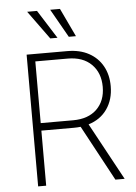

<svg xmlns="http://www.w3.org/2000/svg" viewBox="-62 -1009 748 1056"><g transform="rotate(-5 311.5 -481.0)"><path d="M105.1 0V-727.3H329.2Q398.4 -727.3 448 -700.3Q497.5 -673.3 524.1 -625.5Q550.8 -577.8 550.8 -514.6Q550.8 -441.1 514.2 -388.5Q477.6 -335.9 411.2 -315.7L582.7 0H531.6L366.5 -306.1Q348.4 -304 329.5 -304H149.5V0ZM149.5 -345.5H328.5Q412.3 -345.5 459.5 -391.5Q506.7 -437.5 506.7 -514.6Q506.7 -592.3 459.3 -639.2Q411.9 -686.1 328.1 -686.1H149.5ZM242.5 -805 128.6 -962H182.9L282.3 -805ZM344.8 -805 255.7 -962H309.7L384.2 -805Z"/></g></svg>

Font: Inter Extra Light BETA
Style: Regular
Weight: 200
Designer: Rasmus Andersson
Foundry: rsms
Version: Version 3.011;git-f93a4a705